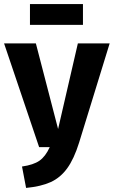

<svg xmlns="http://www.w3.org/2000/svg" viewBox="-35 -906 558 942"><path d="M353 -206Q328 -126 294.5 -80Q261 -34 213.5 -12.5Q166 9 93 16L73 -89Q129 -97 158.5 -117.5Q188 -138 209 -184H157L-15 -693H141L250 -273L347 -693H503ZM372 -784H112V-886H372Z"/></svg>

Font: Fira Sans Extra Condensed
Style: Bold
Weight: 700
Width: 1
Designer: Carrois Corporate & Edenspiekermann AG
Foundry: Carrois Corporate GbR & Edenspiekermann AG
Version: Version 4.203